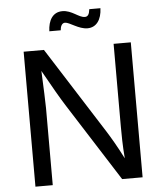

<svg xmlns="http://www.w3.org/2000/svg" viewBox="-61 -979 874 1031"><g transform="rotate(-5 376.5 -463.0)"><path d="M87.9 0H181.2V-415C181.2 -450.2 177.7 -522.9 173.8 -616.2C230.5 -515.1 258.3 -466.3 291.5 -414.1L555.2 0H665.5V-727.5H572.8V-281.2C572.8 -242.2 573.2 -180.2 579.1 -109.9C545.9 -175.8 512.7 -231.4 493.2 -262.2L197.3 -727.5H87.9ZM440.9 -822.8C488.8 -822.8 517.1 -862.8 519 -924.3H459C455.6 -896 447.8 -884.8 431.6 -884.8C398.9 -884.8 364.7 -926.3 314 -926.3C261.7 -926.3 236.8 -883.3 234.9 -824.7H296.4C297.4 -843.8 305.2 -863.3 322.3 -863.3C347.2 -863.3 392.6 -822.8 440.9 -822.8Z"/></g></svg>

Font: Raveo
Style: Regular
Weight: 400
Designer: Jakub Foglar, Rasmus Andersson (Inter)
Foundry: Jakubfoglar.com
Version: Version 1.100;Glyphs 3.2.3 (3260)